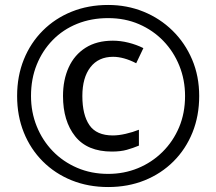

<svg xmlns="http://www.w3.org/2000/svg" viewBox="-20 -744 872 774"><path d="M431 -133Q332 -133 283 -194.5Q234 -256 234 -357Q234 -422 257 -472.5Q280 -523 325 -551.5Q370 -580 435 -580Q466 -580 498 -572Q530 -564 558 -550L529 -489Q504 -502 480.5 -508.5Q457 -515 436 -515Q377 -515 344.5 -473Q312 -431 312 -357Q312 -281 340.5 -239.5Q369 -198 435 -198Q458 -198 486.5 -204.5Q515 -211 540 -221V-157Q516 -147 491 -140Q466 -133 431 -133ZM416 10Q336 10 269 -17Q202 -44 152.5 -93.5Q103 -143 76 -210Q49 -277 49 -357Q49 -437 76 -504Q103 -571 152.5 -620.5Q202 -670 269 -697Q336 -724 416 -724Q492 -724 558.5 -697Q625 -670 675.5 -620.5Q726 -571 754.5 -504Q783 -437 783 -357Q783 -277 756 -210Q729 -143 679.5 -93.5Q630 -44 563 -17Q496 10 416 10ZM416 -43Q480 -43 536 -66Q592 -89 635 -131.5Q678 -174 702 -231Q726 -288 726 -357Q726 -422 703 -479Q680 -536 638.5 -579Q597 -622 540.5 -646.5Q484 -671 416 -671Q348 -671 291 -648Q234 -625 192.5 -582.5Q151 -540 128 -483Q105 -426 105 -357Q105 -292 128 -235Q151 -178 192.5 -135Q234 -92 291 -67.5Q348 -43 416 -43Z"/></svg>

Font: Noto Sans Khmer
Style: Regular
Weight: 400
Designer: Danh Hong and the Monotype Design Team
Foundry: Monotype Imaging Inc.
Version: Version 2.003